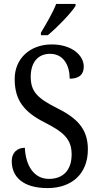

<svg xmlns="http://www.w3.org/2000/svg" viewBox="-20 -951 508 981"><path d="M189 -784V-771H224C274 -812 345 -886 366 -921V-931H267C250 -886 217 -831 189 -784ZM223 10C345 10 429 -61 429 -188C429 -294 372 -349 269 -400C169 -450 137 -485 137 -559C137 -630 172 -676 236 -676C306 -676 336 -615 336 -549C382 -549 408 -568 408 -611C408 -667 349 -724 244 -724C137 -724 55 -655 55 -547C55 -437 105 -378 207 -326C303 -277 346 -242 346 -162C346 -82 303 -37 230 -37C153 -37 111 -105 107 -196C66 -196 40 -169 40 -128C40 -46 99 10 223 10Z"/></svg>

Font: Noto Serif Ethiopic Cn
Style: Regular
Weight: 400
Width: 3
Designer: Monotype Design Team
Foundry: Monotype Imaging Inc.
Version: Version 2.102